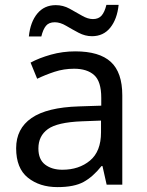

<svg xmlns="http://www.w3.org/2000/svg" viewBox="-20 -755 601 785"><path d="M288 -545Q386 -545 433 -502Q480 -459 480 -365V0H416L399 -76H395Q360 -32 321.5 -11Q283 10 215 10Q142 10 94 -28.5Q46 -67 46 -149Q46 -229 109 -272.5Q172 -316 303 -320L394 -323V-355Q394 -422 365 -448Q336 -474 283 -474Q241 -474 203 -461.5Q165 -449 132 -433L105 -499Q140 -518 188 -531.5Q236 -545 288 -545ZM314 -259Q214 -255 175.5 -227Q137 -199 137 -148Q137 -103 164.5 -82Q192 -61 235 -61Q303 -61 348 -98.5Q393 -136 393 -214V-262ZM98 -606Q104 -665 132.5 -699.5Q161 -734 208 -734Q238 -734 264.5 -719.5Q291 -705 315 -691Q339 -677 360 -677Q383 -677 395.5 -691.5Q408 -706 415 -735H465Q459 -677 431 -642Q403 -607 356 -607Q328 -607 301.5 -621Q275 -635 250.5 -649.5Q226 -664 204 -664Q180 -664 168 -649.5Q156 -635 149 -606Z"/></svg>

Font: Noto Sans Tifinagh Adrar
Style: Regular
Weight: 400
Designer: JamraPatel
Foundry: JamraPatel LLC
Version: Version 2.006; ttfautohint (v1.8.4.7-5d5b)